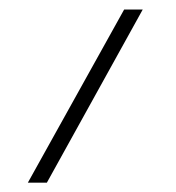

<svg xmlns="http://www.w3.org/2000/svg" viewBox="-20 -234 370 404"><path d="M241.2 -213.9H280.3L78.6 150.4H38.6Z"/></svg>

Font: Parastoo Print
Style: Print
Weight: 400
Foundry: Saber Rastikerdar (saber.rastikerdar@gmail.com)
Version: Version 1.0.0-alpha5